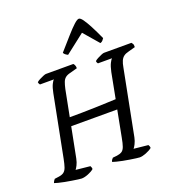

<svg xmlns="http://www.w3.org/2000/svg" viewBox="-176 -1093 1114 1223"><g transform="rotate(-20 381.0 -481.5)"><path d="M167 0Q160 0 143 -2.5Q126 -5 103 -8.5Q80 -12 57 -16.5Q34 -21 16.5 -25.5Q-1 -30 -9 -33Q-7 -40 -2.5 -47Q2 -54 5 -57L34 -61Q56 -64 68.5 -73.5Q81 -83 88 -103Q95 -123 102 -159L183 -573Q190 -609 200 -629.5Q210 -650 217 -654H122Q120 -657 117.5 -661Q115 -665 114 -672Q121 -679 134.5 -686Q148 -693 161.5 -698.5Q175 -704 180 -704H366Q370 -701 374 -692.5Q378 -684 378 -671L331 -658Q308 -653 295.5 -643Q283 -633 276.5 -616Q270 -599 264 -572L229 -393Q265 -393 309 -393.5Q353 -394 398 -395.5Q443 -397 481 -398.5Q519 -400 543 -401L576 -573Q584 -610 594 -629.5Q604 -649 610 -654H515Q513 -656 510.5 -661Q508 -666 508 -672Q515 -679 528.5 -686Q542 -693 555 -698.5Q568 -704 574 -704H760Q762 -701 767 -694.5Q772 -688 771 -671L724 -658Q703 -653 690.5 -643.5Q678 -634 670.5 -617.5Q663 -601 658 -572L572 -132Q567 -108 557.5 -89.5Q548 -71 542 -65L639 -55Q641 -53 643.5 -46.5Q646 -40 646 -33Q630 -20 604.5 -10Q579 0 561 0Q554 0 536.5 -2.5Q519 -5 496 -8.5Q473 -12 450.5 -16.5Q428 -21 410.5 -25.5Q393 -30 385 -33Q386 -41 390.5 -47Q395 -53 399 -57L428 -60Q449 -63 461.5 -71Q474 -79 481.5 -99.5Q489 -120 496 -159L530 -336H218L178 -132Q173 -107 164 -89.5Q155 -72 149 -65L246 -55Q248 -51 250.5 -45Q253 -39 252 -33Q237 -20 211.5 -10Q186 0 167 0ZM355 -770Q345 -775 337.5 -781Q330 -787 328 -794Q373 -845 406.5 -883Q440 -921 463 -942Q486 -963 497 -963Q508 -963 523 -942Q538 -921 558 -883Q578 -845 601 -794Q597 -788 591 -780.5Q585 -773 574 -770L486 -872Z"/></g></svg>

Font: Texturina Medium 12pt
Style: Italic
Weight: 400
Italic angle: -11°
Version: Version 1.002